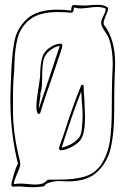

<svg xmlns="http://www.w3.org/2000/svg" viewBox="-20 -749 519 797"><path d="M262 4Q252 4 238 3Q224 2 214 3Q198 4 181.5 10Q165 16 166 23Q149 28 113 28Q96 28 82.5 26.5Q69 25 59 25Q42 25 34 26Q33 25 30 25L29 24L27 19Q27 8 39 -30Q51 -68 55 -68Q23 -193 23 -339Q23 -362 25 -406L26 -434Q29 -522 39.5 -576.5Q50 -631 91.5 -670Q133 -709 219 -709Q251 -709 275 -705Q275 -709 277 -718.5Q279 -728 285 -728Q300 -728 308 -727L332 -726Q341 -726 359 -728L385 -729Q415 -729 429 -716Q429 -704 419 -684Q410 -662 410 -653L411 -647Q458 -587 458 -485Q458 -468 456 -434Q454 -383 454 -281Q454 -201 441 -140Q428 -79 386 -37.5Q344 4 262 4ZM432 -590Q428 -601 417 -616Q416 -618 408 -630.5Q400 -643 400 -655Q400 -663 404 -672Q408 -681 409 -683Q413 -690 416 -698Q419 -706 419 -713Q406 -720 383 -720Q367 -720 349 -717Q344 -717 333 -715.5Q322 -714 314 -714Q299 -714 288 -718L286 -714Q286 -706 285 -703.5Q284 -701 282 -699Q280 -697 278 -696Q250 -699 221 -699Q144 -699 105 -668.5Q66 -638 54 -594Q42 -550 40 -487Q40 -469 39 -455.5Q38 -442 37 -433Q36 -421 35 -404.5Q34 -388 34 -365V-287Q34 -205 55 -112Q56 -107 60 -92Q64 -77 64 -71V-67Q64 -56 51 -28Q50 -24 44 -10Q38 4 37 15Q55 13 66 13Q76 13 96 15Q114 17 125 17Q143 17 154.5 13.5Q166 10 178 -3Q230 -3 260 -4.5Q290 -6 320 -13Q374 -25 401.5 -68.5Q429 -112 436.5 -166.5Q444 -221 444 -290Q444 -344 444.5 -366.5Q445 -389 445 -401L446 -435Q448 -469 448 -485Q448 -543 432 -590ZM131 -306Q131 -332 139 -380Q142 -396 146 -428Q147 -436 147 -453Q149 -489 155.5 -511Q162 -533 183 -549Q209 -568 234 -568Q234 -568 239 -563Q239 -553 230.5 -529.5Q222 -506 221 -502L196 -427Q164 -338 146 -277H137Q131 -289 131 -306ZM180 -413Q223 -542 228 -558Q212 -558 189 -541Q166 -524 160.5 -499Q155 -474 155 -432Q155 -414 154 -395.5Q153 -377 148 -363Q148 -354 147 -346Q146 -338 145 -332Q141 -308 141 -297Q153 -334 163 -363Q173 -392 180 -413ZM330 -340Q333 -268 333 -263Q333 -197 316 -171Q305 -154 278 -139.5Q251 -125 230 -125Q229 -126 227 -128Q225 -130 224 -132Q238 -175 243 -187Q285 -318 318 -397L327 -395Q327 -372 330 -340ZM319 -336Q319 -347 317 -369Q281 -278 236 -136Q282 -148 305 -174Q313 -183 316 -194.5Q319 -206 320 -217.5Q321 -229 321 -233Q323 -246 323 -271Q323 -292 319 -336Z"/></svg>

Font: Londrina Outline
Style: Regular
Weight: 400
Designer: Marcelo Magalhaes
Foundry: Marcelo Magalhães
Version: Version 1.002